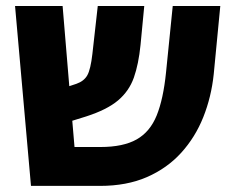

<svg xmlns="http://www.w3.org/2000/svg" viewBox="-20 -609 759 629"><path d="M307.6 0H81.5L29.3 -589.4H185.1L207 -326.7L230.5 -334.5Q255.4 -343.3 266.1 -362.5Q276.9 -381.8 282.7 -432.6L300.3 -589.4H452.6L440.4 -461.9Q434.1 -398.9 418.5 -354.7Q402.8 -310.5 366.7 -280Q330.6 -249.5 262.2 -227.5L216.8 -213.4L224.1 -127.4H309.1Q383.8 -127.4 427.7 -152.3Q471.7 -177.2 493.4 -231Q515.1 -284.7 523.9 -371.6L545.9 -589.4H701.7L680.2 -366.2Q672.4 -291.5 646 -225.3Q619.6 -159.2 573.5 -108.4Q527.3 -57.6 461.2 -28.8Q395 0 307.6 0Z"/></svg>

Font: Lunasima
Style: Bold
Weight: 700
Designer: The DocRepair Project, Monotype Design Team
Foundry: Google
Version: Version 2.009